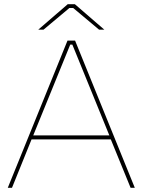

<svg xmlns="http://www.w3.org/2000/svg" viewBox="-20 -893 678 913"><path d="M162 -752H187L310 -855H328L451 -752H476L336 -873H302ZM17 0H37L130 -230H507L601 0H621L337 -700H301ZM138 -249 314 -681H324L500 -249Z"/></svg>

Font: Fixel Display Thin
Style: Regular
Weight: 100
Designer: AlfaBravo + MacPaw
Foundry: Kyrylo Tkachov, Marchela Mozhyna, Serhii Makarenko, Maria Weinstein, Zakhar Kryvoshyya
Version: Version 1.211